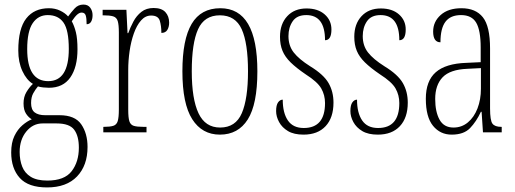

<svg xmlns="http://www.w3.org/2000/svg" viewBox="-20 -579 2253 840"><path d="M186 241Q104 241 66.5 199.5Q29 158 29 88Q29 45 43 16Q57 -13 78 -31Q99 -49 119 -57Q105 -65 94 -81.5Q83 -98 83 -127Q83 -155 95.5 -176Q108 -197 124 -212Q96 -229 78 -268Q60 -307 60 -358Q60 -454 95 -498.5Q130 -543 194 -543Q221 -543 243 -532.5Q265 -522 278 -507Q291 -525 306.5 -542Q322 -559 345 -559Q365 -559 375 -545Q385 -531 385 -513Q385 -495 378.5 -484Q372 -473 359 -473Q359 -499 355 -511.5Q351 -524 337 -524Q328 -524 318 -515.5Q308 -507 294 -486Q305 -466 312 -438Q319 -410 319 -363Q319 -285 287.5 -240Q256 -195 194 -195Q183 -195 169 -196.5Q155 -198 146 -201Q135 -188 125.5 -171Q116 -154 116 -128Q116 -99 132 -87Q148 -75 177 -75H240Q308 -75 335.5 -35Q363 5 363 64Q363 145 317 193Q271 241 186 241ZM191 -224Q281 -224 281 -365Q281 -447 258 -480Q235 -513 189 -513Q147 -513 123 -477.5Q99 -442 99 -364Q99 -224 191 -224ZM187 211Q262 211 293.5 170Q325 129 325 67Q325 16 304.5 -11.5Q284 -39 228 -39H166Q124 -39 95 -3.5Q66 32 66 86Q66 121 77 149.5Q88 178 114.5 194.5Q141 211 187 211Z M432 0V-24H434Q461 -24 475.5 -28.5Q490 -33 495 -49Q500 -65 500 -100V-437Q500 -471 495 -487Q490 -503 475 -507.5Q460 -512 432 -512H429V-536H533L538 -434H541Q550 -459 563.5 -484.5Q577 -510 598.5 -527Q620 -544 652 -544Q687 -544 703.5 -526Q720 -508 720 -480Q720 -461 712 -448Q704 -435 686 -435Q686 -466 679 -488.5Q672 -511 641 -511Q616 -511 597 -489.5Q578 -468 565.5 -432.5Q553 -397 547 -355.5Q541 -314 541 -274V-99Q541 -64 546 -48.5Q551 -33 565 -28.5Q579 -24 608 -24H621V0Z M942 10Q864 10 821 -57.5Q778 -125 778 -267Q778 -406 818.5 -474.5Q859 -543 944 -543Q1106 -543 1106 -267Q1106 -123 1064 -56.5Q1022 10 942 10ZM943 -21Q1011 -21 1038 -84Q1065 -147 1065 -267Q1065 -390 1037.5 -451Q1010 -512 942 -512Q874 -512 846.5 -451Q819 -390 819 -267Q819 -146 848.5 -83.5Q878 -21 943 -21Z M1308 10Q1266 10 1240 -5.5Q1214 -21 1201 -45Q1188 -69 1188 -93Q1188 -119 1196.5 -131Q1205 -143 1217 -143Q1217 -85 1239.5 -52Q1262 -19 1309 -19Q1402 -19 1402 -128Q1402 -163 1385.5 -192Q1369 -221 1317 -254Q1276 -282 1251.5 -306Q1227 -330 1216 -356.5Q1205 -383 1205 -418Q1205 -474 1236.5 -508Q1268 -542 1321 -542Q1371 -542 1400.5 -516Q1430 -490 1430 -450Q1430 -403 1402 -403Q1402 -513 1320 -513Q1279 -513 1260.5 -486Q1242 -459 1242 -421Q1242 -379 1265 -349.5Q1288 -320 1337 -289Q1396 -253 1417.5 -215.5Q1439 -178 1439 -130Q1439 -64 1404.5 -27Q1370 10 1308 10Z M1633 10Q1591 10 1565 -5.5Q1539 -21 1526 -45Q1513 -69 1513 -93Q1513 -119 1521.5 -131Q1530 -143 1542 -143Q1542 -85 1564.5 -52Q1587 -19 1634 -19Q1727 -19 1727 -128Q1727 -163 1710.5 -192Q1694 -221 1642 -254Q1601 -282 1576.5 -306Q1552 -330 1541 -356.5Q1530 -383 1530 -418Q1530 -474 1561.5 -508Q1593 -542 1646 -542Q1696 -542 1725.5 -516Q1755 -490 1755 -450Q1755 -403 1727 -403Q1727 -513 1645 -513Q1604 -513 1585.5 -486Q1567 -459 1567 -421Q1567 -379 1590 -349.5Q1613 -320 1662 -289Q1721 -253 1742.5 -215.5Q1764 -178 1764 -130Q1764 -64 1729.5 -27Q1695 10 1633 10Z M1956 10Q1906 10 1874.5 -28.5Q1843 -67 1843 -147Q1843 -225 1886.5 -263Q1930 -301 2020 -304L2083 -307V-371Q2083 -446 2063.5 -479.5Q2044 -513 1997 -513Q1951 -513 1929 -484Q1907 -455 1907 -394Q1875 -394 1875 -441Q1875 -484 1908 -513.5Q1941 -543 1999 -543Q2061 -543 2092.5 -503.5Q2124 -464 2124 -367V-105Q2124 -52 2134.5 -38Q2145 -24 2173 -24H2175V0H2093L2087 -90H2084Q2064 -47 2036.5 -18.5Q2009 10 1956 10ZM1964 -21Q2000 -21 2027 -43.5Q2054 -66 2069 -104.5Q2084 -143 2084 -191V-281L2025 -278Q1949 -275 1916.5 -241Q1884 -207 1884 -146Q1884 -90 1903 -55.5Q1922 -21 1964 -21Z"/></svg>

Font: Noto Serif Hebrew ExtraCondensed ExtraLight
Style: Regular
Weight: 200
Width: 2
Designer: Monotype Design Team
Foundry: Monotype Imaging Inc.
Version: Version 2.004; ttfautohint (v1.8.4.7-5d5b)